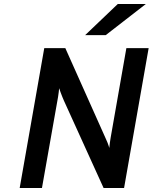

<svg xmlns="http://www.w3.org/2000/svg" viewBox="-20 -941 764 961"><path d="M78.5 0 201.5 -700H307L507 -252.5Q511.5 -243.5 517.8 -227.8Q524 -212 527 -200.5Q528 -212.5 530 -227.2Q532 -242 534 -253L612.5 -700H724L601 0H498.5L300 -437Q297 -443.5 292.2 -455.5Q287.5 -467.5 283 -479.5Q278.5 -491.5 276 -499.5Q275.5 -492.5 274 -480.2Q272.5 -468 270.5 -455.5Q268.5 -443 267 -435.5L190 0ZM406 -765 569.5 -921H710L509 -765Z"/></svg>

Font: Overpass SemiBold
Style: Italic
Weight: 600
Italic angle: -10°
Designer: Delve Withrington, Dave Bailey, Thomas Jockin
Foundry: Delve Fonts LLC
Version: Version 4.000